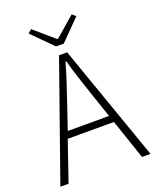

<svg xmlns="http://www.w3.org/2000/svg" viewBox="-154 -931 833 1021"><g transform="rotate(-20 263.0 -420.5)"><path d="M241.2 -709 127.9 -823.2 147.9 -840.8 261.2 -743.2H265.1L377.9 -840.8L397.9 -823.2L285.2 -709ZM7.8 0 240.2 -659.2H286.1L518.1 0H470.2L393.1 -226.1H131.8L54.2 0ZM188 -388.2 146 -265.1H379.9L337.9 -388.2Q292 -521 265.1 -616.2H261.2Q233.9 -521 188 -388.2Z"/></g></svg>

Font: SourceSansPro-Light
Style: Regular
Weight: 300
Designer: Paul D. Hunt
Foundry: Adobe Systems Incorporated
Version: Version 2.020;PS 2.0;hotconv 1.0.86;makeotf.lib2.5.63406